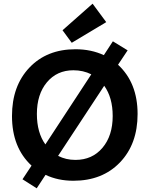

<svg xmlns="http://www.w3.org/2000/svg" viewBox="-20 -971 811 1041"><path d="M369 -739 319 -807 482 -951 556 -851ZM179 50 102 1 151 -73Q45 -171 45 -342Q45 -505 139.5 -604.5Q234 -704 389 -704Q474 -704 543 -672L592 -747L672 -698L620 -620Q726 -522 726 -353Q726 -190 630.5 -90.5Q535 9 378 9Q294 9 227 -23ZM180 -353Q180 -252 226 -188L475 -568Q431 -590 378 -590Q289 -590 234.5 -525Q180 -460 180 -353ZM389 -104Q480 -104 535.5 -169.5Q591 -235 591 -342Q591 -442 545 -506L295 -126Q337 -104 389 -104Z"/></svg>

Font: Cantarell
Style: Bold
Weight: 700
Designer: Dave Crossland, Nikolaus Waxweiler, Florian Fecher, Jacques Le Bailly, Eben Sorkin, Alexei Vanyashin, Alexios Zavras, Em
Version: Version 0.303